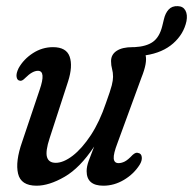

<svg xmlns="http://www.w3.org/2000/svg" viewBox="-20 -596 628 625"><path d="M430 -98Q440 -96.5 441.5 -84.8Q443 -73 434.5 -59.5Q415.5 -29.5 383.5 -10.5Q351.5 8.5 316.5 8.5Q262 8.5 262 -39Q262 -53.5 268.5 -71.8Q275 -90 286.5 -119Q240.5 -49.5 190.2 -20.5Q140 8.5 99 8.5Q48 8.5 38.8 -30.8Q29.5 -70 52 -134L109 -303.5Q130.5 -365.5 103.5 -365.5Q85.5 -365.5 62.5 -342.5Q51 -330.5 44 -333.5Q36 -334.5 34 -345.5Q32 -356.5 40.5 -374Q57 -403.5 87.2 -423Q117.5 -442.5 152.5 -442.5Q196 -442.5 206.8 -411.5Q217.5 -380.5 201.5 -330.5L141.5 -146Q127.5 -103.5 133 -84.8Q138.5 -66 161.5 -66Q186.5 -66 216.8 -89.2Q247 -112.5 275.8 -156.2Q304.5 -200 325 -261Q339.5 -301 343.8 -318Q348 -335 348 -346Q348 -360 344.8 -371.5Q341.5 -383 341.5 -397Q341.5 -418.5 359.8 -430.5Q378 -442.5 411 -442.5Q414 -442.5 417.5 -442.5Q456.5 -444.5 477.8 -459.8Q499 -475 508 -510.5L513.5 -533Q518 -553 529 -565Q540 -577 559 -576Q576 -575.5 583.5 -562Q591 -548.5 587 -527Q578 -485 543.8 -454.8Q509.5 -424.5 454 -416Q460 -392 440.5 -343.5L362.5 -130.5Q349 -95.5 350.2 -80.2Q351.5 -65 366 -65Q375.5 -65 386 -70.2Q396.5 -75.5 411.5 -91.5Q422.5 -101.5 430 -98Z"/></svg>

Font: Fraunces 144pt S100
Style: Italic
Weight: 400
Italic angle: -16°
Version: Version 1.000; ttfautohint (v1.8.3)